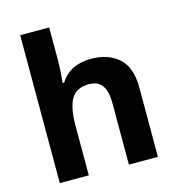

<svg xmlns="http://www.w3.org/2000/svg" viewBox="-112 -857 880 953"><g transform="rotate(-15 328.5 -380.0)"><path d="M78 -760H227V-605Q227 -563 224.5 -527Q222 -491 220 -476H228Q254 -518 294.5 -537Q335 -556 386 -556Q474 -556 528 -508.5Q582 -461 582 -356V0H433V-319Q433 -437 345 -437Q278 -437 252.5 -391Q227 -345 227 -257V0H78Z"/></g></svg>

Font: BC Sans
Style: Bold
Weight: 700
Designer: Monotype Design Team
Province of B.C.
Foundry: Monotype Imaging Inc.
Version: Version 2.000;GOOG;noto-source:20170915:90ef993387c0